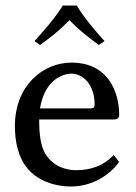

<svg xmlns="http://www.w3.org/2000/svg" viewBox="-20 -666 493 696"><path d="M392 -104C357 -66 310 -49 255 -49C221 -49 174 -62 146 -106C128 -134 122 -175 122 -233H394C405 -233 412 -239 412 -250C412 -334 371 -439 239 -439C136 -439 34 -356 34 -209C34 -152 46 -96 79 -56C113 -15 171 10 238 10C310 10 374 -27 412 -79ZM125 -273C142 -377 208 -399 239 -399C279 -399 323 -362 323 -287C323 -278 319 -273 309 -273ZM258 -646H208C179 -600 141 -557 105 -517L125 -503C163 -530 195 -555 232 -593C266 -557 299 -532 338 -503L359 -517C323 -557 287 -599 258 -646Z"/></svg>

Font: Libertinus Sans
Style: Regular
Weight: 400
Designer: Philipp H. Poll, Khaled Hosny
Foundry: Caleb Maclennan
Version: Version 7.050;RELEASE